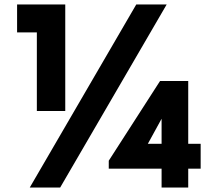

<svg xmlns="http://www.w3.org/2000/svg" viewBox="-20 -845 956 865"><path d="M114 0 594 -825H731L251 0ZM57 -825H274V-345H146V-699H57ZM470 -85V-121L701 -480H828V-197H884V-85H828V0H708V-85ZM646 -197H708V-310Z"/></svg>

Font: Spartan MB
Style: Regular
Weight: 900
Designer: Matt Bailey
Foundry: Matt Bailey
Version: Version 001.001